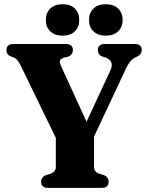

<svg xmlns="http://www.w3.org/2000/svg" viewBox="-20 -914 718 934"><path d="M508.5 -29.5Q508.5 0 474 0H215Q180 0 180 -29.5Q180 -52 202.5 -62L226.5 -69Q251.5 -78.5 251.5 -101.5V-243.5L80 -596.5Q70.5 -614.5 64 -622Q57.5 -629.5 46.5 -634.5L31.5 -640Q11.5 -648.5 11.5 -670.5Q11.5 -700 47 -700H299Q334.5 -700 334.5 -670.5Q334.5 -647.5 311 -638L292 -634Q273.5 -627 271.5 -618Q269.5 -609 278.5 -589.5L401 -321.5L517 -571.5Q538 -618 492.5 -634.5L475 -640Q456 -648.5 456 -670.5Q456 -700 491 -700H635Q669.5 -700 669.5 -670.5Q669.5 -651 650.5 -640.5L642.5 -636.5Q626.5 -629.5 614.2 -615.5Q602 -601.5 585 -564L437.5 -249.5V-101.5Q437.5 -78 462.5 -69L486 -62Q508.5 -52 508.5 -29.5ZM284.5 -740.5Q247 -740.5 225 -761Q203 -781.5 203 -817Q203 -852 225 -872.8Q247 -893.5 284.5 -893.5Q322 -893.5 343.8 -872.8Q365.5 -852 365.5 -817Q365.5 -782 343.8 -761.2Q322 -740.5 284.5 -740.5ZM494 -740.5Q457 -740.5 435 -761Q413 -781.5 413 -817Q413 -852 435 -872.8Q457 -893.5 494 -893.5Q532.5 -893.5 554.5 -872.8Q576.5 -852 576.5 -817Q576.5 -782 554.5 -761.2Q532.5 -740.5 494 -740.5Z"/></svg>

Font: Fraunces 72pt S050
Style: Bold
Weight: 700
Version: Version 1.000; ttfautohint (v1.8.3)